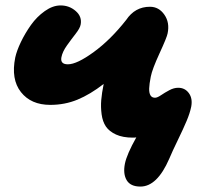

<svg xmlns="http://www.w3.org/2000/svg" viewBox="-20 -479 761 707"><path d="M165 -92.8Q94.2 -92.8 57.1 -139.9Q20 -187 36.1 -267.1Q41.5 -292 56.9 -324.2Q72.3 -356.4 94 -387Q115.7 -417.5 145 -438.2Q174.3 -459 203.1 -459Q235.4 -459 259 -438.2Q282.7 -417.5 276.9 -388.2Q274.4 -375 258.8 -355Q243.2 -335 226.6 -311.8Q210 -288.6 206.1 -268.1Q201.2 -242.2 230 -242.2Q263.2 -242.2 325.2 -287.4Q387.2 -332.5 444.8 -405.8Q477.1 -454.1 532.2 -454.1Q564.9 -454.1 585.2 -425Q605.5 -396 597.2 -356Q594.7 -341.8 567.6 -283Q540.5 -224.1 535.2 -196.8Q529.8 -169.4 529.3 -153.3Q528.8 -137.2 533.9 -128.2Q539.1 -119.1 550.8 -119.1Q559.1 -119.1 572.8 -128.4Q586.4 -137.7 603.3 -146.7Q620.1 -155.8 636.2 -155.8Q661.1 -155.8 675.5 -136Q689.9 -116.2 684.1 -85.9Q679.2 -62 667.2 -33.7Q655.3 -5.4 635 36.4Q614.7 78.1 603 106Q558.6 208 497.1 208Q460.4 208 446.5 184.6Q432.6 161.1 439.9 124Q446.8 89.4 481.9 26.9Q477.1 27.8 469.2 27.8Q432.1 27.8 407.2 16.4Q382.3 4.9 370.1 -12.9Q357.9 -30.8 354.2 -57.9Q350.6 -85 352.8 -110.8Q355 -136.7 361.8 -169.9Q312 -131.3 265.4 -112.1Q218.8 -92.8 165 -92.8Z"/></svg>

Font: Shantell Sans Irregular Bouncy
Style: Italic
Weight: 800
Italic angle: -11.31°
Designer: Stephen Nixon, Anya Danilova, Shantell Martin
Foundry: Arrow Type
Version: Version 1.006;[9816181b4]